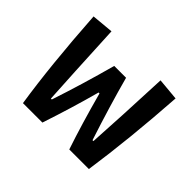

<svg xmlns="http://www.w3.org/2000/svg" viewBox="-119 -711 894 894"><g transform="rotate(45 328.0 -264.0)"><path d="M58 -518 166 -528Q180 -238 188 -107H194Q243 -254 289 -423H367Q406 -278 462 -107H468Q478 -266 489 -528L598 -518Q579 -232 545 0H416Q374 -125 331 -284H325Q288 -147 239 0H111Q78 -213 58 -518Z"/></g></svg>

Font: Athiti SemiBold
Style: Regular
Weight: 600
Designer: CadsonDemak Team
Foundry: CadsonDemak
Version: Version 1.032